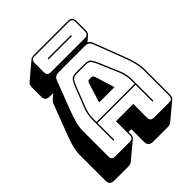

<svg xmlns="http://www.w3.org/2000/svg" viewBox="-279 -1102 1389 1389"><g transform="rotate(-45 415.0 -408.0)"><path d="M653 -760Q672 -760 680.5 -768.5Q689 -777 689 -796V-889Q689 -908 680.5 -916.5Q672 -925 653 -925H306Q287 -925 278.5 -916.5Q270 -908 270 -889V-796Q270 -777 278.5 -768.5Q287 -760 306 -760ZM360 -847H599V-837H360ZM285 -303V-272H675V-303Q675 -330 670.5 -353Q666 -376 659 -396L590 -559Q579 -585 567 -602.5Q555 -620 527 -620H429Q399 -620 387 -602.5Q375 -585 365 -560L301 -396Q294 -376 289.5 -353Q285 -330 285 -303ZM445 -510Q449 -519 453.5 -523Q458 -527 464 -527H489Q495 -527 499.5 -523Q504 -519 508 -510L555 -358H398ZM675 -90V-262H285V-90H275V-303Q275 -331 279.5 -354.5Q284 -378 292 -400L356 -564Q367 -592 381 -611Q395 -630 429 -630H527Q560 -630 573.5 -611Q587 -592 599 -563L668 -400Q676 -378 680.5 -354.5Q685 -331 685 -303V-90ZM388 -36V-176H565V-36Q565 -17 574.5 -8.5Q584 0 604 0H755Q774 0 782.5 -8.5Q791 -17 791 -36V-300Q791 -330 781.5 -369Q772 -408 752 -460L665 -687Q659 -704 646.5 -712Q634 -720 615 -720H346Q326 -720 313.5 -712Q301 -704 295 -687L208 -460Q188 -408 178.5 -369Q169 -330 169 -300V-36Q169 -17 177.5 -8.5Q186 0 205 0H352Q371 0 379.5 -8.5Q388 -17 388 -36ZM254 109Q250 113 241.5 116Q233 119 223 119H76Q52 119 41 108Q30 97 30 73V-191Q30 -222 39.5 -261.5Q49 -301 70 -355L156 -581Q159 -590 163.5 -596.5Q168 -603 173 -608L174 -609L212 -641H177Q153 -641 142 -652Q131 -663 131 -687V-780Q131 -793 134.5 -802Q138 -811 145 -817L274 -926Q279 -930 287.5 -932.5Q296 -935 306 -935H653Q677 -935 688 -924Q699 -913 699 -889V-796Q699 -783 695.5 -774Q692 -765 685 -759L645 -725Q655 -721 662.5 -712.5Q670 -704 674 -691L761 -464Q782 -410 791.5 -370.5Q801 -331 801 -300V-36Q801 -23 797.5 -14Q794 -5 787 1L657 109Q653 113 644.5 116Q636 119 626 119H475Q450 119 438 107.5Q426 96 426 73V-57H398V-36Q398 -23 394.5 -14Q391 -5 384 1Z"/></g></svg>

Font: Bungee Shade
Style: Regular
Weight: 400
Designer: David Jonathan Ross
Foundry: David Jonathan Ross
Version: Version 1.001;PS 1.0;hotconv 1.0.72;makeotf.lib2.5.5900